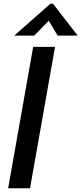

<svg xmlns="http://www.w3.org/2000/svg" viewBox="-20 -1016 439 1036"><path d="M142 0H24L159 -763H277ZM165 -824H57L252 -996H266L399 -824H291L243 -904Z"/></svg>

Font: Open Sauce One Medium Italic
Style: Regular
Weight: 500
Italic angle: -10°
Designer: Alfredo Marco Pradil
Foundry: Creative Sauce Fz LLC
Version: Version 1.477